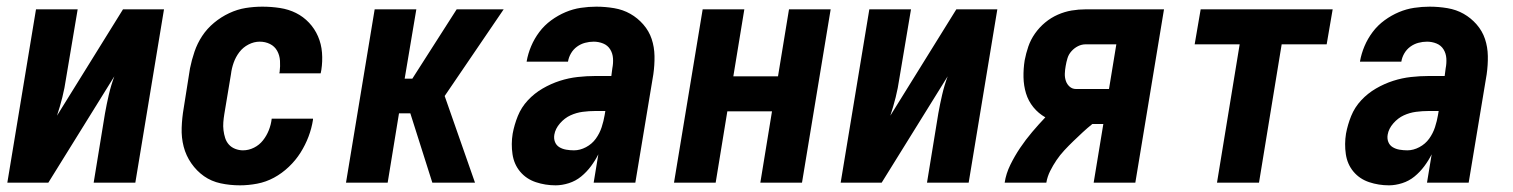

<svg xmlns="http://www.w3.org/2000/svg" viewBox="-20 -548 4540 576"><path d="M2 0 88 -520H213L178 -312Q174 -284 167 -256Q160 -228 151 -201L349 -520H472L386 0H261L295 -208Q300 -236 306.5 -264Q313 -292 323 -319L125 0Z M700 8Q670 8 642 2Q614 -4 592 -19.5Q570 -35 554 -58Q538 -81 531 -108Q524 -135 525 -164.5Q526 -194 531 -223L550 -343Q555 -368 563.5 -393Q572 -418 586.5 -440Q601 -462 622 -479.5Q643 -497 667.5 -508.5Q692 -520 717 -524Q742 -528 767 -528Q794 -528 820 -524Q846 -520 868 -509Q890 -498 907 -480Q924 -462 934 -439Q944 -416 946 -390Q948 -364 944 -338L942 -328H818L819 -333Q821 -349 820 -365.5Q819 -382 811.5 -395.5Q804 -409 790 -416Q776 -423 759 -423Q742 -423 725.5 -414.5Q709 -406 698 -391.5Q687 -377 681 -360Q675 -343 673 -326L653 -206Q651 -194 650 -181.5Q649 -169 650.5 -157Q652 -145 655.5 -134Q659 -123 666.5 -114.5Q674 -106 685.5 -101.5Q697 -97 709 -97Q726 -97 742 -105Q758 -113 769 -127Q780 -141 786.5 -157.5Q793 -174 795 -191V-192H919V-189Q915 -163 905.5 -138Q896 -113 881.5 -90Q867 -67 846.5 -47.5Q826 -28 802 -15Q778 -2 751.5 3Q725 8 700 8Z M1277 0 1211 -208H1177L1143 0H1018L1104 -520H1229L1194 -312H1217L1350 -520H1491L1314 -260L1405 0Z M1647 8Q1616 8 1587.5 -1.5Q1559 -11 1540.5 -33Q1522 -55 1517.5 -85.5Q1513 -116 1518 -147Q1523 -174 1533.5 -200Q1544 -226 1563.5 -247Q1583 -268 1608 -282.5Q1633 -297 1659.5 -305.5Q1686 -314 1713 -317Q1740 -320 1766 -320H1814L1817 -343Q1820 -358 1819 -373Q1818 -388 1810.5 -400Q1803 -412 1789.5 -417.5Q1776 -423 1761 -423Q1748 -423 1735 -419.5Q1722 -416 1711 -408Q1700 -400 1693 -388Q1686 -376 1684 -363H1560V-364Q1564 -387 1573.5 -409.5Q1583 -432 1598 -452Q1613 -472 1633.5 -487Q1654 -502 1676.5 -511.5Q1699 -521 1722.5 -524.5Q1746 -528 1769 -528Q1796 -528 1822.5 -523.5Q1849 -519 1871 -506.5Q1893 -494 1910 -474.5Q1927 -455 1935 -431Q1943 -407 1943.5 -380Q1944 -353 1940 -325L1886 0H1761L1775 -85Q1766 -67 1753 -49.5Q1740 -32 1723.5 -18.5Q1707 -5 1686.5 1.5Q1666 8 1647 8ZM1702 -97Q1720 -97 1738 -106.5Q1756 -116 1767.5 -132Q1779 -148 1785 -166.5Q1791 -185 1794 -203L1796 -215H1766Q1747 -215 1728 -212.5Q1709 -210 1691.5 -202Q1674 -194 1660 -178Q1646 -162 1643 -144Q1641 -132 1645 -122Q1649 -112 1658 -106.5Q1667 -101 1678.5 -99Q1690 -97 1702 -97Z M2002 0 2088 -520H2213L2180 -319H2314L2347 -520H2472L2386 0H2261L2296 -214H2162L2127 0Z M2502 0 2588 -520H2713L2678 -312Q2674 -284 2667 -256Q2660 -228 2651 -201L2849 -520H2972L2886 0H2761L2795 -208Q2800 -236 2806.5 -264Q2813 -292 2823 -319L2625 0Z M2994 0Q2998 -27 3011 -53.5Q3024 -80 3040.5 -104.5Q3057 -129 3076.5 -152Q3096 -175 3116 -196Q3095 -208 3080 -226.5Q3065 -245 3058 -268Q3051 -291 3050.5 -316.5Q3050 -342 3054 -367Q3058 -388 3065 -408.5Q3072 -429 3085 -447.5Q3098 -466 3115.5 -480.5Q3133 -495 3153.5 -504Q3174 -513 3195 -516.5Q3216 -520 3237 -520H3472L3386 0H3261L3290 -176H3257Q3242 -164 3228 -151Q3214 -138 3200 -124.5Q3186 -111 3173 -97Q3160 -83 3149.5 -67.5Q3139 -52 3130.5 -35Q3122 -18 3119 0ZM3208 -281H3307L3329 -415H3237Q3225 -415 3214 -409.5Q3203 -404 3194.5 -394.5Q3186 -385 3182.5 -373.5Q3179 -362 3177 -350Q3175 -339 3174.5 -327.5Q3174 -316 3177.5 -305.5Q3181 -295 3189 -288Q3197 -281 3208 -281Z M3631 0 3699 -415H3564L3582 -520H3978L3960 -415H3825L3757 0Z M4147 8Q4116 8 4087.5 -1.5Q4059 -11 4040.5 -33Q4022 -55 4017.5 -85.5Q4013 -116 4018 -147Q4023 -174 4033.5 -200Q4044 -226 4063.5 -247Q4083 -268 4108 -282.5Q4133 -297 4159.5 -305.5Q4186 -314 4213 -317Q4240 -320 4266 -320H4314L4317 -343Q4320 -358 4319 -373Q4318 -388 4310.5 -400Q4303 -412 4289.5 -417.5Q4276 -423 4261 -423Q4248 -423 4235 -419.5Q4222 -416 4211 -408Q4200 -400 4193 -388Q4186 -376 4184 -363H4060V-364Q4064 -387 4073.5 -409.5Q4083 -432 4098 -452Q4113 -472 4133.5 -487Q4154 -502 4176.5 -511.5Q4199 -521 4222.5 -524.5Q4246 -528 4269 -528Q4296 -528 4322.5 -523.5Q4349 -519 4371 -506.5Q4393 -494 4410 -474.5Q4427 -455 4435 -431Q4443 -407 4443.5 -380Q4444 -353 4440 -325L4386 0H4261L4275 -85Q4266 -67 4253 -49.5Q4240 -32 4223.5 -18.5Q4207 -5 4186.5 1.5Q4166 8 4147 8ZM4202 -97Q4220 -97 4238 -106.5Q4256 -116 4267.5 -132Q4279 -148 4285 -166.5Q4291 -185 4294 -203L4296 -215H4266Q4247 -215 4228 -212.5Q4209 -210 4191.5 -202Q4174 -194 4160 -178Q4146 -162 4143 -144Q4141 -132 4145 -122Q4149 -112 4158 -106.5Q4167 -101 4178.5 -99Q4190 -97 4202 -97Z"/></svg>

Font: Iosevka Term Curly XBd Obl
Style: Regular
Weight: 800
Italic angle: -9°
Designer: Belleve Invis
Foundry: Belleve Invis
Version: Version 32.3.0